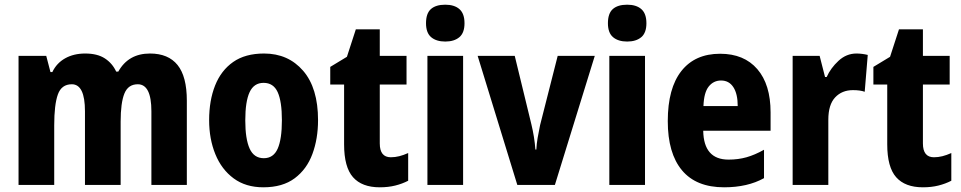

<svg xmlns="http://www.w3.org/2000/svg" viewBox="-20 -788 4095 818"><path d="M619 -560Q697 -560 736.5 -511Q776 -462 776 -359V0H625V-314Q625 -429 567 -429Q526 -429 510 -389.5Q494 -350 494 -270V0H342V-314Q342 -429 286 -429Q242 -429 226.5 -385.5Q211 -342 211 -254V0H59V-550H177L195 -481H203Q221 -519 257.5 -539.5Q294 -560 343 -560Q395 -560 427 -539Q459 -518 475 -483H484Q527 -560 619 -560Z M1335 -276Q1335 -197 1311 -132Q1287 -67 1235.5 -28.5Q1184 10 1102 10Q1027 10 975.5 -28Q924 -66 897.5 -131Q871 -196 871 -276Q871 -360 896.5 -424Q922 -488 973.5 -524Q1025 -560 1105 -560Q1208 -560 1271.5 -486.5Q1335 -413 1335 -276ZM1025 -275Q1025 -196 1043.5 -155Q1062 -114 1104 -114Q1145 -114 1163 -154.5Q1181 -195 1181 -276Q1181 -356 1163 -395.5Q1145 -435 1103 -435Q1062 -435 1043.5 -395.5Q1025 -356 1025 -275Z M1645 -118Q1663 -118 1681 -122.5Q1699 -127 1719 -136V-18Q1694 -5 1664 2.5Q1634 10 1598 10Q1522 10 1484 -33Q1446 -76 1446 -173V-428H1387V-503L1458 -546L1496 -663H1598V-550H1712V-428H1598V-177Q1598 -118 1645 -118Z M1877 -768Q1916 -768 1937.5 -749Q1959 -730 1959 -689Q1959 -648 1937 -629.5Q1915 -611 1877 -611Q1839 -611 1817 -629.5Q1795 -648 1795 -689Q1795 -731 1816 -749.5Q1837 -768 1877 -768ZM1953 -550V0H1801V-550Z M2184 0 2015 -550H2173L2244 -258Q2250 -233 2254.5 -206Q2259 -179 2261 -151H2265Q2266 -174 2270.5 -200.5Q2275 -227 2281 -255L2356 -550H2514L2344 0Z M2652 -768Q2691 -768 2712.5 -749Q2734 -730 2734 -689Q2734 -648 2712 -629.5Q2690 -611 2652 -611Q2614 -611 2592 -629.5Q2570 -648 2570 -689Q2570 -731 2591 -749.5Q2612 -768 2652 -768ZM2728 -550V0H2576V-550Z M3048 -559Q3150 -559 3206.5 -493.5Q3263 -428 3263 -309V-231H2976Q2978 -108 3084 -108Q3125 -108 3160.5 -118Q3196 -128 3235 -150V-29Q3165 10 3065 10Q2946 10 2885.5 -62.5Q2825 -135 2825 -272Q2825 -412 2883 -485.5Q2941 -559 3048 -559ZM3052 -445Q3020 -445 2999.5 -419.5Q2979 -394 2977 -336H3123Q3123 -388 3104.5 -416.5Q3086 -445 3052 -445Z M3629 -560Q3652 -560 3677 -554L3664 -397Q3645 -404 3614 -404Q3567 -404 3538 -373Q3509 -342 3509 -278V0H3357V-550H3472L3495 -460H3502Q3519 -498 3552.5 -529Q3586 -560 3629 -560Z M3959 -118Q3977 -118 3995 -122.5Q4013 -127 4033 -136V-18Q4008 -5 3978 2.5Q3948 10 3912 10Q3836 10 3798 -33Q3760 -76 3760 -173V-428H3701V-503L3772 -546L3810 -663H3912V-550H4026V-428H3912V-177Q3912 -118 3959 -118Z"/></svg>

Font: Noto Sans Arabic UI Cn XBd
Style: Regular
Weight: 800
Width: 3
Designer: Monotype Design Team, Nadine Chahine and Nizar Qandah
Foundry: Monotype Imaging Inc.
Version: Version 2.010; ttfautohint (v1.8.4.7-5d5b)